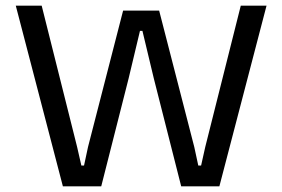

<svg xmlns="http://www.w3.org/2000/svg" viewBox="-20 -659 998 679"><path d="M202.4 0 35.8 -639H127.4L252.7 -139.4L267.7 -73.6H277.2L291.3 -139.4L415.4 -621.6H542.8L667.1 -139L681.2 -73.6H691.2L705.8 -139L831.5 -639H922.6L755.8 0H620.8L524 -381.4L483.7 -549.8H475L434.8 -381.4L338 0Z"/></svg>

Font: Anek Gurmukhi Medium SemiExpanded
Style: Regular
Weight: 500
Width: 6
Version: Version 1.003